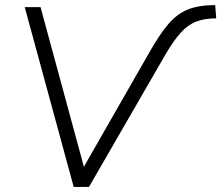

<svg xmlns="http://www.w3.org/2000/svg" viewBox="-20 -733 868 753"><path d="M269 0 77 -705H139L309 -79L566 -528Q606 -599 641 -639.5Q676 -680 718.5 -696.5Q761 -713 824 -713L828 -661Q783 -661 750 -648.5Q717 -636 688.5 -604.5Q660 -573 627 -516L329 0Z"/></svg>

Font: Nunito Sans Light
Style: Italic
Weight: 300
Italic angle: -9°
Designer: Vernon Adams
Foundry: Vernon Adams
Version: Version 3.006; ttfautohint (v1.8.3)